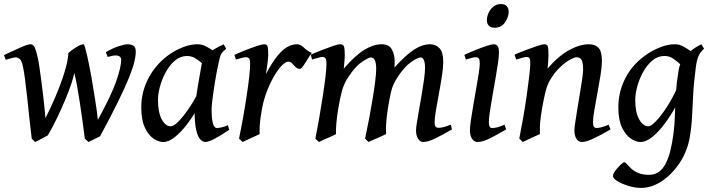

<svg xmlns="http://www.w3.org/2000/svg" viewBox="-20 -673 3470 937"><path d="M642.6 -419.9Q642.6 -400.4 635.7 -371.3Q628.9 -342.3 610.4 -296.1Q591.8 -250 557.6 -179.7Q523.4 -109.4 468.3 -7.8Q460 -3.4 440.4 6.1Q420.9 15.6 411.6 20L394 3.4Q388.7 -37.6 382.3 -84Q376 -130.4 369.1 -175.5Q362.3 -220.7 355.5 -257.8Q348.6 -294.9 342.3 -317.4Q340.3 -301.3 329.1 -267.3Q317.9 -233.4 299.8 -189.7Q281.7 -146 259.5 -99.6Q237.3 -53.2 213.4 -12.2Q207.5 -9.3 195.3 -2.7Q183.1 3.9 170.7 10.5Q158.2 17.1 151.4 20L134.8 3.4Q129.4 -37.6 124 -89.8Q118.7 -142.1 113 -194.3Q107.4 -246.6 101.8 -289.1Q96.2 -331.5 90.8 -353Q85 -379.4 75 -386.2Q64.9 -393.1 56.2 -393.1Q50.3 -393.1 38.6 -389.9Q26.9 -386.7 17.3 -384Q7.8 -381.3 7.8 -381.3L-0.5 -404.3Q41 -423.8 78.1 -440.4Q115.2 -457 128.9 -457Q142.6 -457 149.7 -441.2Q156.7 -425.3 164.6 -390.1Q168 -375 172.4 -345.5Q176.8 -315.9 181.6 -279.3Q186.5 -242.7 190.7 -206.1Q194.8 -169.4 197.8 -140.1Q200.7 -110.8 201.7 -96.2Q227.5 -146.5 252.4 -205.3Q277.3 -264.2 294.4 -319.3Q311.5 -374.5 314 -414.6Q330.1 -429.2 352.8 -443.1Q375.5 -457 387.7 -457Q390.6 -457 395.5 -440.2Q400.4 -423.3 406.2 -397.2Q412.1 -371.1 417.5 -343Q422.9 -314.9 426.8 -293Q434.1 -247.1 443.6 -190.4Q453.1 -133.8 457.5 -87.9Q523.4 -208 547.4 -277.1Q571.3 -346.2 571.3 -380.4Q571.3 -402.3 544.4 -402.3Q529.3 -402.3 505.9 -395L496.1 -418Q530.3 -438.5 560.3 -447.8Q590.3 -457 601.6 -457Q617.7 -457 630.1 -450.7Q642.6 -444.3 642.6 -419.9Z M1098.6 -39.6Q1057.1 -11.2 1027.1 4.4Q997.1 20 981.9 20Q970.2 20 958 7.8Q945.8 -4.4 937.7 -37.6Q929.7 -70.8 929.7 -133.8Q929.7 -147.5 934.3 -181.2Q939 -214.8 945.8 -254.6Q952.6 -294.4 958.7 -328.1Q964.8 -361.8 967.3 -376Q970.2 -391.1 987.1 -405.8Q1003.9 -420.4 1026.9 -433.6Q1049.8 -446.8 1071.8 -457L1083.5 -435.1Q1066.9 -421.4 1060.1 -410.4Q1053.2 -399.4 1046.9 -366.2Q1036.6 -319.8 1029.1 -272.9Q1021.5 -226.1 1017.1 -190.2Q1012.7 -154.3 1012.7 -140.1Q1012.7 -91.8 1019.3 -70.1Q1025.9 -48.3 1037.6 -48.3Q1047.4 -48.3 1060.1 -51Q1072.8 -53.7 1092.3 -62ZM1053.7 -409.2Q1039.6 -399.4 1031.5 -382.6Q1023.4 -365.7 1017.3 -352.3Q1011.2 -338.9 1002.4 -338.9Q994.1 -338.9 977.8 -354Q961.4 -369.1 939.7 -384.5Q918 -399.9 892.6 -399.9Q859.9 -399.4 833.7 -377.2Q807.6 -355 789.1 -321Q770.5 -287.1 760.7 -250.5Q751 -213.9 751 -185.1Q751 -125 769.3 -90.8Q787.6 -56.6 813 -56.6Q827.6 -56.6 850.6 -79.8Q873.5 -103 898.7 -139.4Q923.8 -175.8 944.3 -214.8L933.1 -125.5Q915.5 -95.7 889.2 -61.8Q862.8 -27.8 833.3 -3.9Q803.7 20 775.9 20Q753.9 20 729 3.2Q704.1 -13.7 686.8 -50.8Q669.4 -87.9 669.4 -148.9Q669.4 -226.1 706.3 -294.9Q743.2 -363.8 812 -411.1Q838.4 -429.2 874.3 -443.1Q910.2 -457 943.8 -457Q966.8 -457 987.5 -445.6Q1008.3 -434.1 1025.1 -422.4Q1042 -410.6 1053.7 -409.2Z M1501.5 -415Q1493.7 -404.8 1482.4 -386Q1471.2 -367.2 1460.7 -352.1Q1450.2 -336.9 1443.8 -336.9Q1431.6 -336.9 1422.6 -345.7Q1413.6 -354.5 1405.5 -363.3Q1397.5 -372.1 1387.7 -372.1Q1370.6 -372.1 1347.9 -345.2Q1325.2 -318.4 1304 -276.1Q1282.7 -233.9 1269 -187Q1258.8 -150.4 1252.2 -103.8Q1245.6 -57.1 1247.1 -18.6Q1238.8 -14.6 1221.9 -6.8Q1205.1 1 1188.5 8.5Q1171.9 16.1 1164.1 20L1146.5 3.4Q1157.2 -48.3 1167 -103.3Q1176.8 -158.2 1184.3 -208.7Q1191.9 -259.3 1196.3 -299.3Q1200.7 -339.4 1200.7 -361.3Q1200.7 -383.8 1194.6 -388.9Q1188.5 -394 1180.7 -394Q1172.9 -394 1156 -389.4Q1139.2 -384.8 1131.3 -382.3L1124 -405.3Q1151.9 -418 1181.9 -429.7Q1211.9 -441.4 1235.8 -449.2Q1259.8 -457 1269 -457Q1282.7 -457 1285.9 -446.5Q1289.1 -436 1289.1 -403.3Q1289.1 -396.5 1287.1 -379.2Q1285.2 -361.8 1282.5 -342.8Q1279.8 -323.7 1277.8 -311.5Q1309.6 -371.6 1335.9 -402.8Q1362.3 -434.1 1385.3 -445.6Q1408.2 -457 1429.2 -457Q1446.8 -457 1463.4 -440.4Q1480 -423.8 1501.5 -415Z M2185.5 -41.5Q2140.6 -15.1 2104.5 2.4Q2068.4 20 2045.4 20Q2031.2 20 2020.8 4.6Q2010.3 -10.7 2010.3 -37.1Q2010.3 -47.4 2014.6 -75.2Q2019 -103 2025.6 -140.1Q2032.2 -177.2 2038.8 -216.3Q2045.4 -255.4 2049.8 -288.6Q2054.2 -321.8 2054.2 -341.3Q2054.2 -368.7 2048.3 -380.6Q2042.5 -392.6 2033.7 -392.6Q2018.1 -392.6 1985.4 -369.6Q1952.6 -346.7 1918 -293Q1897.5 -261.7 1889.2 -227.8Q1880.9 -193.8 1873 -144Q1866.2 -99.6 1864.5 -69.3Q1862.8 -39.1 1864.3 -18.6Q1855 -13.7 1837.9 -6.3Q1820.8 1 1804 8.3Q1787.1 15.6 1778.3 20L1761.7 3.4Q1772.5 -46.4 1782.2 -98.1Q1792 -149.9 1799.6 -197.3Q1807.1 -244.6 1811.5 -280.5Q1815.9 -316.4 1815.9 -334.5Q1815.9 -366.7 1809.1 -379.6Q1802.2 -392.6 1789.6 -392.6Q1778.8 -392.6 1745.6 -370.1Q1712.4 -347.7 1677.7 -293.9Q1658.7 -264.6 1648.9 -229.2Q1639.2 -193.8 1630.9 -144Q1623.5 -99.6 1621.3 -69.1Q1619.1 -38.6 1619.6 -18.6Q1611.3 -13.7 1594.5 -6.3Q1577.6 1 1561 8.3Q1544.4 15.6 1536.6 20L1519 3.4Q1529.3 -47.9 1538.8 -103Q1548.3 -158.2 1556.2 -209.2Q1564 -260.3 1568.6 -300.3Q1573.2 -340.3 1573.2 -361.3Q1573.2 -383.8 1567.6 -389.4Q1562 -395 1554.2 -395Q1547.9 -395 1535.6 -391.8Q1523.4 -388.7 1513.2 -385.5Q1502.9 -382.3 1502.9 -382.3L1496.6 -406.2Q1524.4 -418.5 1554 -429.9Q1583.5 -441.4 1606.9 -449.2Q1630.4 -457 1639.6 -457Q1654.8 -457 1658.7 -446.3Q1662.6 -435.5 1662.6 -400.9Q1662.6 -391.6 1660.9 -373Q1659.2 -354.5 1657.7 -338.4Q1715.3 -404.3 1759.3 -430.7Q1803.2 -457 1842.8 -457Q1879.4 -457 1892.8 -430.9Q1906.2 -404.8 1906.2 -372.6Q1906.2 -365.2 1905.8 -358.6Q1905.3 -352.1 1904.8 -343.3Q1961.4 -405.8 2001.5 -431.4Q2041.5 -457 2078.1 -457Q2106.4 -457 2124.8 -437.7Q2143.1 -418.5 2143.1 -371.1Q2143.1 -343.3 2136.7 -302Q2130.4 -260.7 2122.1 -216.6Q2113.8 -172.4 2107.4 -134.8Q2101.1 -97.2 2101.1 -77.1Q2101.1 -60.5 2106 -54.9Q2110.8 -49.3 2119.1 -49.3Q2133.3 -49.3 2146.5 -53Q2159.7 -56.6 2180.2 -64.5Z M2462.4 -616.2Q2462.4 -589.4 2444.3 -563.5Q2426.3 -537.6 2394 -537.6Q2375.5 -537.6 2365.7 -547.6Q2356 -557.6 2356 -574.2Q2356 -591.8 2364.3 -610.1Q2372.6 -628.4 2388.2 -640.9Q2403.8 -653.3 2424.8 -653.3Q2443.4 -653.3 2452.9 -643.1Q2462.4 -632.8 2462.4 -616.2ZM2450.2 -41.5Q2404.3 -14.2 2369.4 2.9Q2334.5 20 2311 20Q2294.4 20 2283.9 4.6Q2273.4 -10.7 2273.4 -37.1Q2273.4 -54.7 2278.3 -88.1Q2283.2 -121.6 2290.3 -162.4Q2297.4 -203.1 2304.4 -243.4Q2311.5 -283.7 2316.4 -315.4Q2321.3 -347.2 2321.3 -361.3Q2321.3 -383.8 2315.9 -388.9Q2310.5 -394 2301.3 -394Q2295.4 -394 2280.5 -390.1Q2265.6 -386.2 2253.4 -382.3L2246.1 -405.3Q2273.4 -418 2302.7 -429.7Q2332 -441.4 2355.7 -449.2Q2379.4 -457 2389.2 -457Q2402.8 -457 2408.9 -447.8Q2415 -438.5 2415 -416Q2415 -398.9 2410.2 -364.7Q2405.3 -330.6 2397.9 -288.6Q2390.6 -246.6 2383.1 -204.3Q2375.5 -162.1 2370.6 -128.2Q2365.7 -94.2 2365.7 -77.1Q2365.7 -48.3 2380.4 -48.3Q2395.5 -48.3 2408.7 -52Q2421.9 -55.7 2441.9 -64.5Z M2959.5 -41.5Q2915 -15.1 2877.9 2.4Q2840.8 20 2820.3 20Q2803.2 20 2793.2 4.6Q2783.2 -10.7 2783.2 -37.1Q2783.2 -47.4 2787.4 -76.2Q2791.5 -105 2797.9 -143.1Q2804.2 -181.2 2810.5 -219.5Q2816.9 -257.8 2821.3 -288.3Q2825.7 -318.8 2825.7 -332Q2825.7 -366.2 2818.6 -379.9Q2811.5 -393.6 2792.5 -393.6Q2783.7 -393.6 2762 -381.8Q2740.2 -370.1 2713.9 -345.7Q2687.5 -321.3 2665 -283.2Q2650.9 -259.8 2642.6 -227.1Q2634.3 -194.3 2626 -147Q2618.2 -103.5 2616 -74.5Q2613.8 -45.4 2614.7 -18.6Q2606 -14.6 2589.1 -7.1Q2572.3 0.5 2555.9 8.3Q2539.6 16.1 2531.2 20L2514.2 3.4Q2523.9 -44.9 2533.7 -101.3Q2543.5 -157.7 2551 -210.9Q2558.6 -264.2 2563.2 -304.7Q2567.9 -345.2 2567.9 -362.3Q2567.9 -384.8 2563.2 -389.9Q2558.6 -395 2549.8 -395Q2542.5 -395 2525.1 -390.1Q2507.8 -385.3 2499 -382.3L2491.2 -406.2Q2519 -418.5 2549.3 -429.9Q2579.6 -441.4 2603.5 -449.2Q2627.4 -457 2636.2 -457Q2649.9 -457 2653.3 -446.8Q2656.7 -436.5 2656.7 -401.9Q2656.7 -391.6 2655.3 -371.1Q2653.8 -350.6 2652.3 -338.4Q2705.6 -400.4 2757.8 -428.7Q2810.1 -457 2854 -457Q2884.8 -457 2901.1 -439.5Q2917.5 -421.9 2917.5 -374.5Q2917.5 -349.1 2910.9 -307.6Q2904.3 -266.1 2895.8 -220.5Q2887.2 -174.8 2880.6 -136Q2874 -97.2 2874 -77.1Q2874 -60.5 2878.4 -54.4Q2882.8 -48.3 2891.6 -48.3Q2912.6 -48.3 2950.2 -64.5Z M3383.3 -407.7Q3369.1 -397.9 3360.4 -381.8Q3351.6 -365.7 3344.7 -352.5Q3337.9 -339.4 3330.1 -339.4Q3320.8 -339.4 3305.2 -354.5Q3289.6 -369.6 3268.6 -384.8Q3247.6 -399.9 3222.7 -399.9Q3189.9 -399.9 3163.6 -377.7Q3137.2 -355.5 3118.4 -321.3Q3099.6 -287.1 3089.8 -250.5Q3080.1 -213.9 3080.1 -185.1Q3080.1 -125 3099.1 -90.8Q3118.2 -56.6 3145 -56.6Q3156.7 -56.6 3180.7 -81.1Q3204.6 -105.5 3232.7 -148.2Q3260.7 -190.9 3285.6 -245.6L3276.9 -151.9Q3254.4 -110.8 3225.3 -71.3Q3196.3 -31.7 3165 -5.9Q3133.8 20 3105 20Q3083.5 20 3058.3 3.2Q3033.2 -13.7 3015.4 -50.8Q2997.6 -87.9 2997.6 -148.9Q2997.6 -226.1 3033.4 -294.7Q3069.3 -363.3 3141.6 -411.1Q3168.9 -429.2 3204.1 -443.1Q3239.3 -457 3273.9 -457Q3295.9 -457 3316.4 -445.3Q3336.9 -433.6 3354.2 -421.4Q3371.6 -409.2 3383.3 -407.7ZM3416 -435.1Q3399.4 -421.4 3389.9 -401.4Q3380.4 -381.3 3376 -346.2Q3365.7 -269 3362.8 -210Q3359.9 -150.9 3357.2 -100.8Q3354.5 -50.8 3345.7 -0.5Q3333.5 66.9 3296.4 122.6Q3259.3 178.2 3209.5 211.2Q3159.7 244.1 3108.4 244.1Q3079.1 244.1 3047.4 234.4Q3015.6 224.6 2993.4 211.2Q2971.2 197.8 2971.2 186Q2971.2 175.3 2983.2 159.4Q2995.1 143.6 3008.5 131.1Q3022 118.7 3026.4 118.7Q3031.7 118.7 3039.6 127.9Q3047.4 137.2 3060.3 149.4Q3073.2 161.6 3094.2 170.9Q3115.2 180.2 3147.9 180.2Q3191.4 180.2 3218.3 142.3Q3245.1 104.5 3259.8 23.4Q3268.6 -24.9 3271.2 -64.9Q3273.9 -105 3274.9 -143.6Q3275.9 -182.1 3279.1 -226.6Q3282.2 -271 3291.5 -328.1Q3299.3 -378.9 3333.5 -409.7Q3367.7 -440.4 3402.8 -457Z"/></svg>

Font: Gentium Book Plus
Style: Italic
Weight: 400
Italic angle: -8°
Designer: Victor Gaultney, Annie Olsen, Iska Routamaa, Becca Hirsbrunner
Foundry: SIL International
Version: Version 6.101